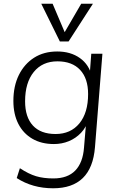

<svg xmlns="http://www.w3.org/2000/svg" viewBox="-20 -790 635 1033"><path d="M87 115Q134 146 174 158Q214 170 267 170Q344 170 385 127.5Q426 85 432 4L444 -139L456 -147Q444 -105 416 -75.5Q388 -46 350.5 -30.5Q313 -15 270 -15Q203 -15 154 -43.5Q105 -72 78.5 -124Q52 -176 52 -247Q52 -327 81.5 -386.5Q111 -446 163.5 -479.5Q216 -513 288 -513Q360 -513 410 -477.5Q460 -442 475 -377L463 -393L471 -501H531L491 2Q482 113 425.5 168Q369 223 266 223Q155 223 70 168ZM279 -69Q360 -69 407 -126Q454 -183 454 -284Q454 -368 411 -414Q368 -460 289 -460Q208 -460 161.5 -402.5Q115 -345 115 -245Q115 -160 157 -114.5Q199 -69 279 -69ZM417 -770H480L349 -567H302L202 -770H263L328 -617Z"/></svg>

Font: Muli Light
Style: Italic
Weight: 300
Italic angle: -4.541°
Designer: Vernon Adams
Foundry: Vernon Adams
Version: Version 2.100; ttfautohint (v1.8.1.43-b0c9)